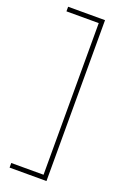

<svg xmlns="http://www.w3.org/2000/svg" viewBox="-165 -767 644 978"><g transform="rotate(20 156.5 -278.0)"><path d="M25 133V158H225V-714H25V-689H200V133Z"/></g></svg>

Font: Noto Sans Canadian Aboriginal Thin
Style: Regular
Weight: 100
Designer: Monotype Design Team, Typotheque's Kevin King
Foundry: Monotype Imaging Inc.
Version: Version 2.004